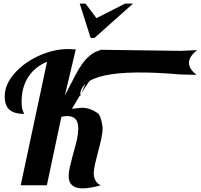

<svg xmlns="http://www.w3.org/2000/svg" viewBox="-20 -1020 1105 1057"><path d="M974 -740V-610L1062 -608C1005.3 -652 1006.3 -697.3 1065 -744ZM530 -746 421 -490C417.7 -602.7 602 -642.7 974 -610V-740ZM358 -50C358 -5.3 384 17 436 17C461.3 17 494.3 11.3 535 0C523 -4.7 513.5 -13 506.5 -25C499.5 -37 496 -50.7 496 -66C496 -79.3 498.3 -96 503 -116C507.7 -136 512.7 -156.3 518 -177C526.7 -209 533.3 -235.8 538 -257.5C542.7 -279.2 545 -299.7 545 -319C539 -363 529.7 -389.2 517 -397.5C484.3 -419.8 452.3 -429.3 421 -426L376 -421C489.3 -617.7 582 -724.3 654 -741L559 -745C499 -747.7 444.6 -702 396 -608L337 -494L397 -748C379.7 -749.3 366.3 -750 357 -750C302.3 -750 247.7 -737.5 193 -712.5C138.3 -687.5 93.5 -654.8 58.5 -614.5C23.5 -574.2 6 -532.7 6 -490C6 -455.3 14.8 -430.5 32.5 -415.5C50.2 -400.5 77 -393 113 -393C113 -394.3 110.7 -399.8 106 -409.5C101.3 -419.2 99 -436.3 99 -461C99 -513.7 111.2 -558.7 135.5 -596C159.8 -633.3 194.3 -661.3 239 -680L94 0H238L318 -377C328.7 -379.7 339.7 -381 351 -381C391 -381 411 -358.3 411 -313C411 -295.7 408.7 -276 404 -254C399.3 -232 392.3 -205.3 383 -174C378.3 -157.3 372.2 -132.8 364.5 -100.5C360.2 -81.5 358 -64.7 358 -50ZM419 -1000 479 -811H500L712 -1000H668L511 -920L451 -1000Z"/></svg>

Font: DonutKreme
Style: Regular
Weight: 400
Designer: Impallari Type
Foundry: Impallari Type
Version: Version 2.100